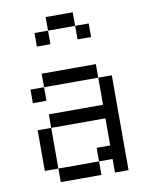

<svg xmlns="http://www.w3.org/2000/svg" viewBox="-84 -811 669 872"><g transform="rotate(-10 250.0 -375.0)"><path d="M375 -625V-687.5H312.5V-625ZM125 -62.5V0H312.5V-62.5ZM125 -62.5V-250H62.5V-62.5ZM375 -62.5V0H437.5V-437.5H375Q375 -437.5 375 -312.5H125V-250H375Q375 -250 375 -125H312.5V-62.5ZM125 -437.5H62.5V-375H125ZM125 -437.5H375V-500H125ZM187.5 -687.5H125V-625H187.5ZM187.5 -687.5H312.5V-750H187.5Z"/></g></svg>

Font: UnifontExMono
Style: Regular
Weight: 500
Version: Version 15.0.06